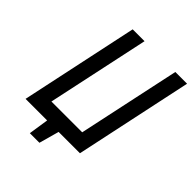

<svg xmlns="http://www.w3.org/2000/svg" viewBox="-227 -829 1076 1076"><g transform="rotate(45 311.5 -290.5)"><path d="M623 -700H530L400 -92H156L286 -700H192L43 0H214L196 119H272L305 0H474Z"/></g></svg>

Font: Advent Pro SemiBold
Style: Italic
Weight: 600
Italic angle: -12°
Version: Version 3.000